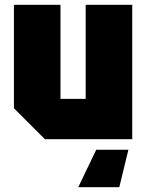

<svg xmlns="http://www.w3.org/2000/svg" viewBox="-20 -580 609 800"><path d="M531 -560V0H167L38 -129V-560H232V-168H337V-560ZM515 44 477 200H306L381 44Z"/></svg>

Font: Tektur SemiCondensed ExtraBold
Style: Regular
Weight: 800
Width: 4
Designer: Adam Jagosz
Foundry: Adam Jagosz
Version: Version 1.005;gftools[0.9.30]